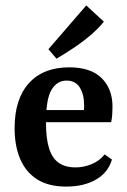

<svg xmlns="http://www.w3.org/2000/svg" viewBox="-20 -680 470 710"><path d="M34 -206Q34 -314 87 -372.5Q140 -431 236 -431Q316 -431 356 -391Q396 -351 396 -286Q396 -272 395 -256.5Q394 -241 391 -228H113V-273H290Q291 -278 291 -282Q291 -286 291 -292Q291 -331 275 -356.5Q259 -382 226 -382Q191 -382 170.5 -348Q150 -314 150 -227Q150 -168 161.5 -131.5Q173 -95 197 -78Q221 -61 259 -61Q290 -61 319 -73Q348 -85 367 -109L394 -90Q380 -42 335 -16Q290 10 225 10Q159 10 117 -17Q75 -44 54.5 -92.5Q34 -141 34 -206ZM159 -498 299 -660 364 -600Q347 -578 319 -553.5Q291 -529 257 -506Q223 -483 189 -463Z"/></svg>

Font: Rasa SemiBold
Style: Regular
Weight: 600
Designer: Anna Giedrys (Yrsa+Rasa design), David Brezina (Yrsa art-direction, Rasa art-direction, design)
Foundry: Rosetta Type Foundry
Version: Version 2.004